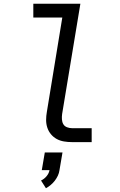

<svg xmlns="http://www.w3.org/2000/svg" viewBox="-20 -755 640 1020"><path d="M363 0Q341 0 320 -3.5Q299 -7 281.5 -16.5Q264 -26 251 -41.5Q238 -57 231.5 -76.5Q225 -96 225 -117.5Q225 -139 229 -161L311 -662H157V-735H407L310 -149Q308 -135 309 -120.5Q310 -106 316.5 -95Q323 -84 336 -79Q349 -74 363 -74H467V0ZM224 245 198 204Q215 196 227.5 181Q240 166 243 149H202L218 55H312L296 149Q294 164 287.5 178Q281 192 271.5 204.5Q262 217 249.5 227.5Q237 238 224 245Z"/></svg>

Font: Iosevka SS04 Extended Oblique
Style: Regular
Weight: 400
Width: 7
Italic angle: -9°
Monospace: yes
Designer: Belleve Invis
Foundry: Belleve Invis
Version: Version 19.0.0; ttfautohint (v1.8.4)